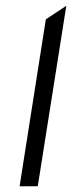

<svg xmlns="http://www.w3.org/2000/svg" viewBox="-20 -656 250 666"><path d="M111 -10 210 -636 139 -589 48 -10Z"/></svg>

Font: Charger Pro
Style: LitExtObl
Weight: 300
Designer: Jasper
Foundry: Cannot Into Space Fonts
Version: Version 1.09